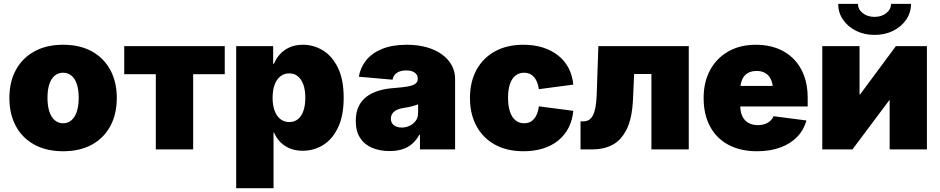

<svg xmlns="http://www.w3.org/2000/svg" viewBox="-20 -785 4940 1009"><path d="M312 9.8Q223.6 9.8 160.2 -25.1Q96.7 -60.1 63 -123Q29.3 -186 29.3 -270Q29.3 -354 63 -416.7Q96.7 -479.5 160.2 -514.6Q223.6 -549.8 312 -549.8Q400.4 -549.8 463.4 -514.6Q526.4 -479.5 560.1 -416.7Q593.8 -354 593.8 -270Q593.8 -186 560.1 -123Q526.4 -60.1 463.4 -25.1Q400.4 9.8 312 9.8ZM312 -137.2Q336.9 -137.2 355.5 -153.1Q374 -168.9 383.8 -199Q393.6 -229 393.6 -271Q393.6 -313.5 383.8 -342.8Q374 -372.1 355.5 -387.5Q336.9 -402.8 312 -402.8Q286.6 -402.8 267.8 -387.5Q249 -372.1 239.3 -342.8Q229.5 -313.5 229.5 -271Q229.5 -229 239.3 -199Q249 -168.9 267.8 -153.1Q286.6 -137.2 312 -137.2Z M798.8 0V-395H632.8V-542.5H1161.1V-395H995.1V0Z M1221.2 204.1V-542.5H1415.5V-450.2H1419.9Q1431.2 -478 1451.9 -500.7Q1472.7 -523.4 1502.7 -536.6Q1532.7 -549.8 1572.3 -549.8Q1627.9 -549.8 1676.5 -520.5Q1725.1 -491.2 1755.6 -429.4Q1786.1 -367.7 1786.1 -271Q1786.1 -178.2 1757.1 -116.2Q1728 -54.2 1679 -23.4Q1629.9 7.3 1570.3 7.3Q1532.7 7.3 1502.9 -5.1Q1473.1 -17.6 1452.4 -39.1Q1431.6 -60.5 1420.4 -88.4H1417.5V204.1ZM1500 -143.6Q1526.9 -143.6 1545.7 -158.7Q1564.5 -173.8 1574.5 -202.6Q1584.5 -231.4 1584.5 -271Q1584.5 -311 1574.5 -339.6Q1564.5 -368.2 1545.7 -383.8Q1526.9 -399.4 1500 -399.4Q1473.1 -399.4 1453.4 -383.8Q1433.6 -368.2 1423.1 -339.6Q1412.6 -311 1412.6 -271Q1412.6 -231.9 1423.1 -203.4Q1433.6 -174.8 1453.4 -159.2Q1473.1 -143.6 1500 -143.6Z M2027.3 8.8Q1975.1 8.8 1934.8 -8.5Q1894.5 -25.9 1872.1 -60.8Q1849.6 -95.7 1849.6 -149.4Q1849.6 -194.3 1864.7 -225.8Q1879.9 -257.3 1907.2 -277.6Q1934.6 -297.9 1970.9 -308.6Q2007.3 -319.3 2049.8 -322.3Q2095.2 -325.7 2122.8 -330.6Q2150.4 -335.4 2162.8 -345Q2175.3 -354.5 2175.3 -370.1V-372.1Q2175.3 -385.7 2167.7 -395.3Q2160.2 -404.8 2146.7 -409.9Q2133.3 -415 2114.3 -415Q2095.7 -415 2080.6 -409.7Q2065.4 -404.3 2055.7 -393.6Q2045.9 -382.8 2043 -366.2L1865.7 -381.8Q1873.5 -429.2 1903.6 -467.3Q1933.6 -505.4 1987.3 -527.6Q2041 -549.8 2117.7 -549.8Q2175.8 -549.8 2222.9 -536.4Q2270 -522.9 2303.2 -498.5Q2336.4 -474.1 2354 -441.7Q2371.6 -409.2 2371.6 -370.6V0H2187V-76.7H2183.6Q2166.5 -45.9 2143.6 -27.1Q2120.6 -8.3 2091.6 0.2Q2062.5 8.8 2027.3 8.8ZM2090.8 -114.7Q2112.8 -114.7 2132.6 -124Q2152.3 -133.3 2164.8 -150.4Q2177.2 -167.5 2177.2 -192.4V-236.8Q2169.4 -233.9 2160.9 -231Q2152.3 -228 2142.3 -225.6Q2132.3 -223.1 2121.8 -221.2Q2111.3 -219.2 2099.1 -217.3Q2076.7 -213.9 2062.3 -205.8Q2047.9 -197.8 2041 -186.5Q2034.2 -175.3 2034.2 -161.1Q2034.2 -146.5 2041.5 -136Q2048.8 -125.5 2061.5 -120.1Q2074.2 -114.7 2090.8 -114.7Z M2731.4 9.8Q2643.1 9.8 2580.1 -25.4Q2517.1 -60.5 2483.4 -123.5Q2449.7 -186.5 2449.7 -270Q2449.7 -353.5 2483.4 -416.5Q2517.1 -479.5 2580.1 -514.6Q2643.1 -549.8 2731.4 -549.8Q2788.1 -549.8 2834 -534.9Q2879.9 -520 2914.1 -492.7Q2948.2 -465.3 2968.3 -426.8Q2988.3 -388.2 2992.7 -340.3L2812 -316.4Q2808.6 -337.4 2802.2 -353.5Q2795.9 -369.6 2786.1 -380.6Q2776.4 -391.6 2763.4 -397.2Q2750.5 -402.8 2734.4 -402.8Q2708.5 -402.8 2689.5 -388.2Q2670.4 -373.5 2660.2 -344.2Q2649.9 -314.9 2649.9 -271Q2649.9 -227.1 2660.2 -197.3Q2670.4 -167.5 2689.5 -152.3Q2708.5 -137.2 2734.4 -137.2Q2750.5 -137.2 2763.4 -142.8Q2776.4 -148.4 2786.4 -159.9Q2796.4 -171.4 2802.7 -188Q2809.1 -204.6 2812 -226.1L2992.7 -202.6Q2988.3 -153.8 2968.5 -114.7Q2948.7 -75.7 2914.8 -47.6Q2880.9 -19.5 2834.5 -4.9Q2788.1 9.8 2731.4 9.8Z M3030.8 0V-147.5H3047.4Q3063.5 -147.5 3075.7 -155.3Q3087.9 -163.1 3096.4 -179.7Q3105 -196.3 3109.6 -222.7Q3114.3 -249 3115.7 -285.2L3124.5 -542.5H3599.6V0H3403.3V-396H3312.5L3306.6 -265.6Q3302.2 -163.1 3273.2 -105.2Q3244.1 -47.4 3198.5 -23.7Q3152.8 0 3097.2 0Z M3958.5 9.8Q3871.6 9.8 3808.6 -23.7Q3745.6 -57.1 3711.7 -119.9Q3677.7 -182.6 3677.7 -270Q3677.7 -354 3711.9 -417Q3746.1 -480 3807.9 -514.9Q3869.6 -549.8 3953.6 -549.8Q4015.1 -549.8 4065.2 -530.5Q4115.2 -511.2 4150.9 -475.1Q4186.5 -439 4205.6 -387.5Q4224.6 -335.9 4224.6 -271.5V-225.6H3738.3V-333.5H4133.3L4042 -311Q4042 -343.8 4032 -366.2Q4022 -388.7 4002.9 -400.4Q3983.9 -412.1 3956.1 -412.1Q3927.7 -412.1 3908.7 -400.4Q3889.6 -388.7 3879.9 -366.2Q3870.1 -343.8 3870.1 -311V-232.4Q3870.1 -196.8 3881.3 -173.6Q3892.6 -150.4 3913.6 -138.9Q3934.6 -127.4 3962.4 -127.4Q3982.9 -127.4 3999.3 -133.1Q4015.6 -138.7 4027.3 -149.2Q4039.1 -159.7 4044.9 -174.3L4217.8 -151.9Q4204.6 -102.5 4169.7 -66.2Q4134.8 -29.8 4081.3 -10Q4027.8 9.8 3958.5 9.8Z M4851.1 0H4655.3V-258.3H4653.3L4460 0H4301.3V-542.5H4497.1V-288.1H4499.5L4688 -542.5H4851.1ZM4576.2 -601.6Q4521.5 -601.6 4478.3 -623.3Q4435.1 -645 4409.9 -682.1Q4384.8 -719.2 4384.8 -764.6H4488.8Q4488.8 -735.8 4513.9 -716.1Q4539.1 -696.3 4576.2 -696.3Q4612.8 -696.3 4637.7 -716.1Q4662.6 -735.8 4662.6 -764.6H4767.6Q4767.6 -719.2 4742.4 -682.1Q4717.3 -645 4674.1 -623.3Q4630.9 -601.6 4576.2 -601.6Z"/></svg>

Font: Inter 16pt Black
Style: Regular
Weight: 900
Version: Version 4.001;git-66647c0bb